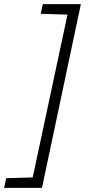

<svg xmlns="http://www.w3.org/2000/svg" viewBox="-70 -763 438 933"><path d="M-50 150 -40 103 89 99 258 -692 128 -696 138 -743H323L134 150Z"/></svg>

Font: Saira SemiExpanded Light
Style: Italic
Weight: 300
Width: 6
Italic angle: -12°
Designer: Hector Gatti with collaboration of the Omnibus-Type team
Foundry: Omnibus-Type
Version: Version 1.101